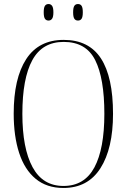

<svg xmlns="http://www.w3.org/2000/svg" viewBox="-20 -923 630 953"><path d="M295 10Q212 10 157 -35.5Q102 -81 75 -164Q48 -247 48 -359Q48 -534 110 -629.5Q172 -725 296 -725Q421 -725 481 -633Q541 -541 541 -358Q541 -186 478.5 -88Q416 10 295 10ZM295 0Q399 0 448.5 -92Q498 -184 498 -358Q498 -534 452.5 -624.5Q407 -715 296 -715Q190 -715 140.5 -624.5Q91 -534 91 -358Q91 -187 141.5 -93.5Q192 0 295 0ZM367 -821Q355 -821 349 -830Q343 -839 343 -862Q343 -885 349 -894Q355 -903 367 -903Q379 -903 385 -894Q391 -885 391 -862Q391 -839 385 -830Q379 -821 367 -821ZM221 -821Q209 -821 203 -830Q197 -839 197 -862Q197 -885 203 -894Q209 -903 221 -903Q232 -903 238.5 -894Q245 -885 245 -862Q245 -839 238.5 -830Q232 -821 221 -821Z"/></svg>

Font: Noto Serif Display Condensed ExtraLight
Style: Regular
Weight: 200
Width: 3
Designer: Monotype Design Team
Foundry: Monotype Imaging Inc.
Version: Version 2.009